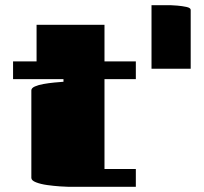

<svg xmlns="http://www.w3.org/2000/svg" viewBox="-20 -715 780 735"><path d="M560 -452V-695H635Q641 -695 659 -693.5Q677 -692 693.5 -688.5Q710 -685 710 -677V-452ZM30 -412V-480H120V-620H380V-480H500V-412H380V-68H500V0H240Q232 0 209.5 -1.5Q187 -3 161.5 -6.5Q136 -10 118 -17Q100 -24 100 -34V-369Q100 -378 113.5 -384Q127 -390 147 -393.5Q167 -397 187.5 -399Q208 -401 223 -402V-412Z"/></svg>

Font: Gajraj One
Style: Regular
Weight: 400
Designer: Saurabh Sharma
Foundry: Saurabh Sharma
Version: Version 1.000